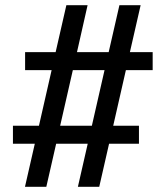

<svg xmlns="http://www.w3.org/2000/svg" viewBox="-20 -732 640 742"><path d="M570 -530.5V-461H466.5L417.5 -246H517V-176.5H401.5L363.5 -10H281L319 -176.5H197L159 -10H76.5L114.5 -176.5H30V-246H130.5L179.5 -461H77V-530.5H195L236.5 -712H318.5L277.5 -530.5H400L441.5 -712H523.5L482 -530.5ZM212.5 -246H335L384 -461H261.5Z"/></svg>

Font: SplineSansMono30
Style: Regular
Weight: 400
Designer: Eben Sorkin, Mirko Velimirovic
Foundry: Sorkin Type
Version: Version 1.000